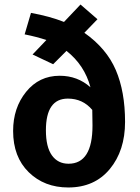

<svg xmlns="http://www.w3.org/2000/svg" viewBox="-20 -813 617 849"><path d="M353 -668Q451 -599 492 -503.5Q533 -408 533 -274Q533 -147 465.5 -65.5Q398 16 282 16Q176 16 107 -51.5Q38 -119 38 -234Q38 -336 95.5 -407Q153 -478 244 -478Q323 -478 380 -427Q354 -525 274 -588L215 -529L124 -572L185 -636Q144 -650 89 -661L117 -756Q200 -741 263 -716L336 -793L411 -728ZM283 -89Q389 -89 389 -258Q389 -270 388.5 -293Q388 -316 388 -327Q346 -377 280 -377Q183 -377 183 -237Q183 -163 209.5 -126Q236 -89 283 -89Z"/></svg>

Font: Fira Sans SemiBold
Style: Regular
Weight: 600
Designer: bBox Type GmbH & Carrois Corporate GbR & Edenspiekermann AG
Foundry: bBox Type GmbH & Carrois Corporate GbR & Edenspiekermann AG
Version: Version 4.301;PS 004.301;hotconv 1.0.88;makeotf.lib2.5.64775